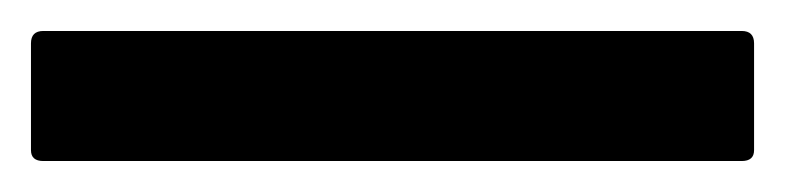

<svg xmlns="http://www.w3.org/2000/svg" viewBox="-21 144 507 124"><path d="M-1 172Q-1 164 7 164H458Q466 164 466 172V241Q466 248 458 248H7Q-1 248 -1 241Z"/></svg>

Font: RonaldsonGothic
Style: Regular
Weight: 400
Designer: Mr. Robertson for MacKellar, Smiths & Jordan Co. Philadelphia
Foundry: CAT-Fonts Peter Wiegel
Version: Version 1.000